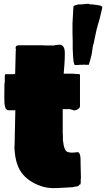

<svg xmlns="http://www.w3.org/2000/svg" viewBox="-20 -956 553 1001"><path d="M341 21Q304 23 277.5 24.5Q251 26 227.5 22.5Q204 19 177 8Q114 -19 85.5 -66Q57 -113 55 -195H56Q57 -230 57.5 -267.5Q58 -305 59 -336.5Q60 -368 60 -381H26Q11 -381 6.5 -398.5Q2 -416 2.5 -444Q3 -472 3 -503V-516Q5 -524 5 -529Q5 -534 5 -538V-558L6 -566L10 -570L18 -569H45Q60 -569 59 -569Q58 -569 51.5 -569.5Q45 -570 42 -570H59L62 -690Q64 -695 62 -702Q60 -709 63.5 -714.5Q67 -720 84 -720H200Q207 -719 216 -719Q225 -719 237 -719H262Q267 -721 269.5 -721Q272 -721 275 -721Q279 -722 282 -722.5Q285 -723 288 -723Q318 -724 318 -679Q318 -650 316 -622.5Q314 -595 312 -572H347Q352 -572 358 -572Q364 -572 368 -571L392 -570L395 -568Q397 -567 397 -565V-402Q397 -395 388.5 -388.5Q380 -382 368 -380Q352 -384 349 -385.5Q346 -387 341 -387H307V-355Q307 -296 307 -273Q307 -250 308 -248V-220H309Q313 -177 327.5 -166.5Q342 -156 386 -163Q400 -158 400 -124Q400 -119 400 -112Q400 -105 400.5 -87Q401 -69 402 -28Q400 -22 401 -10L400 5Q396 5 394 7L389 13Q387 15 386 15Q382 15 375 16.5Q368 18 357 20ZM383 -617H369L364 -632L363 -640L361 -661L359 -702V-742L358 -783V-834L361 -890L363 -923L368 -927L388 -933H405L433 -936H446L449 -933H458L460 -934L461 -933H464L466 -932L488 -930L491 -928H493V-929H494L505 -926L513 -921V-915L506 -885L501 -864L495 -842L489 -823L488 -817L484 -804L479 -780L474 -757L469 -732L465 -719L463 -708L458 -673L450 -642L443 -618H425L423 -617L418 -621L416 -618H395Z"/></svg>

Font: Sigmar
Style: Regular
Weight: 400
Designer: Vernon Adams
Foundry: Vernon Adams
Version: Version 1.000; ttfautohint (v1.8.4.7-5d5b);gftools[0.9.24]